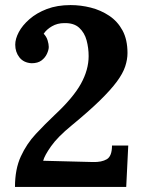

<svg xmlns="http://www.w3.org/2000/svg" viewBox="-20 -736 573 756"><path d="M39 0Q39 -70 62 -120Q85 -170 121 -208.5Q157 -247 195 -283Q268 -351 298.5 -406Q329 -461 329 -515Q329 -547 321 -577Q313 -607 292 -626.5Q271 -646 233 -645Q206 -645 184.5 -632.5Q163 -620 152 -603Q163 -592 167.5 -577Q172 -562 172 -551Q172 -540 165 -524.5Q158 -509 143.5 -498Q129 -487 104 -487Q73 -489 56.5 -510Q40 -531 40 -560Q40 -583 54 -609.5Q68 -636 96 -660.5Q124 -685 164.5 -700.5Q205 -716 258 -716Q298 -716 337.5 -706Q377 -696 410 -674Q443 -652 462.5 -616Q482 -580 482 -527Q482 -502 473 -474.5Q464 -447 440 -414.5Q416 -382 373 -340Q330 -298 262 -242Q207 -197 181 -160Q155 -123 150 -103L346 -98Q380 -97 400.5 -109Q421 -121 421 -163H485L477 0Z"/></svg>

Font: Lora
Style: Bold
Weight: 700
Designer: Olga Karpushina, Alexei Vanyashin (Cyrillic)
Foundry: Cyreal
Version: Version 3.006; ttfautohint (v1.8.4.7-5d5b);gftools[0.9.30]